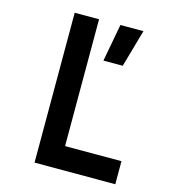

<svg xmlns="http://www.w3.org/2000/svg" viewBox="-117 -895 884 990"><g transform="rotate(15 325.0 -400.0)"><path d="M159 0V-800H289V-123H590V0ZM366 -600 403 -800H526L469 -600Z"/></g></svg>

Font: Martian Mono SemiCondensed Medium
Style: Regular
Weight: 500
Width: 4
Designer: Roman Shamin
Foundry: Evil Martians
Version: Version 1.000